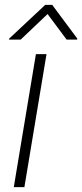

<svg xmlns="http://www.w3.org/2000/svg" viewBox="-20 -768 337 788"><path d="M36.6 0 127.4 -545.9H170.9L80.1 0ZM253.4 -605.5 175.3 -710.4 64.9 -605.5H16.6L17.6 -609.4L165.5 -748H194.3L297.4 -609.4L296.4 -605.5Z"/></svg>

Font: Inter Tight ExtraLight
Style: Italic
Weight: 250
Italic angle: -9.39999°
Designer: Rasmus Andersson
Foundry: rsms
Version: Version 3.004